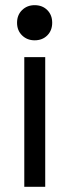

<svg xmlns="http://www.w3.org/2000/svg" viewBox="-20 -523 269 743"><path d="M74 200V-302H155V200ZM182 -435Q182 -405 163 -386Q144 -367 114 -367Q85 -367 65.5 -386Q46 -405 46 -435Q46 -465 65.5 -484Q85 -503 114 -503Q144 -503 163 -484Q182 -465 182 -435Z"/></svg>

Font: Space Grotesk Frontify
Style: Regular
Weight: 400
Designer: Florian Karsten
Version: Version 2.000